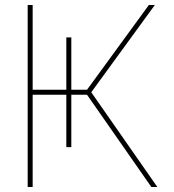

<svg xmlns="http://www.w3.org/2000/svg" viewBox="-20 -750 697 770"><path d="M91 -730H111V-390H246V-600H266V-390H329L577 -730H601L346 -380L611 0H587L329 -370H266V-160H246V-370H111V0H91Z"/></svg>

Font: Mplus 1p Thin
Style: Regular
Weight: 250
Version: Version 1.061